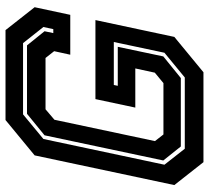

<svg xmlns="http://www.w3.org/2000/svg" viewBox="-50 -690 740 679"><g transform="rotate(-90 319.5 -350.0)"><path d="M86 0 5 -103 110 -597 235 -700H553L634 -597L607 -471H466L478.5 -528L454.5 -558.5H273L236 -527L160.5 -171.5L184 -141.5H365.5L402.5 -172L417.5 -241H279L309 -382H588.5L529 -103L404 0ZM133.5 -66H385.5L473 -138L511 -317H359L356 -303H494L460 -142L383.5 -80H141.5L92 -142L181 -562L257 -624H499L549 -562L542.5 -531H556.5L564 -566L507 -638H255L168 -566L77 -138Z"/></g></svg>

Font: Tourney
Style: Bold Italic
Weight: 700
Italic angle: -12°
Version: Version 1.015